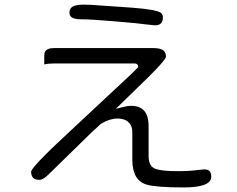

<svg xmlns="http://www.w3.org/2000/svg" viewBox="-20 -779 1040 841"><path d="M336.4 -694.3H345.7Q377.9 -694.3 483.6 -685.5Q589.4 -676.8 621.1 -671.9L658.7 -668Q676.3 -668 684.8 -676.5Q693.4 -685.1 693.4 -703.1Q693.4 -717.8 682.1 -724.6Q672.9 -730 644.8 -735.4Q616.7 -740.7 562 -745.1L379.4 -757.8L343.8 -758.8Q305.7 -758.8 292 -745.1Q284.2 -737.3 284.2 -723.6Q284.2 -712.9 290.5 -706.1Q302.7 -694.3 336.4 -694.3ZM653.3 -568.4H216.8Q186 -568.4 177.2 -552.2Q173.8 -545.4 173.8 -534.7V-496.6Q189.9 -501 216.8 -501H569.3Q579.6 -501 583.5 -493.7Q585 -490.7 585 -487.3V-484.4L557.6 -457L235.4 -156.2Q160.2 -85 131.8 -51.3Q118.7 -35.2 116.2 -28.3Q116.2 -9.3 125.2 -0.2Q134.3 8.8 153.3 8.8Q168 8.8 191.4 -13.7L384.3 -202.1L403.8 -219.7L421.9 -236.8Q460.9 -259.8 494.1 -259.8Q527.3 -259.8 543.9 -242.7Q559.6 -227.5 559.6 -199.2V-77.1Q560.5 12.2 623 29.8Q666 42 784.2 42Q905.3 42 905.3 -4.9Q905.3 -22 897.5 -29.8Q890.1 -37.1 874.5 -37.1L844.7 -34.2Q811 -29.3 756.8 -29.3Q689.5 -29.3 661.6 -39.1Q652.3 -42.5 645.5 -48.8Q630.9 -64 630.9 -93.8V-226.6Q630.9 -288.1 594.7 -307.1Q578.1 -315.4 553.7 -315.4Q537.1 -315.4 512.7 -308.6L487.3 -302.2L585 -397.5Q679.2 -487.3 701.2 -519Q706.1 -526.4 707 -530.3Q707 -546.4 698.2 -555.7Q685.1 -568.4 653.3 -568.4Z"/></svg>

Font: YuPearl-Light
Style: Light
Weight: 300
Designer: Max Yao
Foundry: Max-Everyday
Version: Version 1.011; ttfautohint (v1.8.3)